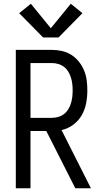

<svg xmlns="http://www.w3.org/2000/svg" viewBox="-20 -1000 540 1020"><path d="M64 0V-735H256Q283 -735 309.5 -729Q336 -723 359 -708.5Q382 -694 399 -672.5Q416 -651 426.5 -626Q437 -601 440.5 -574Q444 -547 444 -520Q444 -485 437.5 -451Q431 -417 414 -387.5Q397 -358 368.5 -337Q340 -316 307 -309L463 0H380L226 -304H142V0ZM256 -374Q273 -374 290 -379Q307 -384 320.5 -394.5Q334 -405 343 -420Q352 -435 357 -451.5Q362 -468 364 -485Q366 -502 366 -520Q366 -537 364 -554Q362 -571 357 -587.5Q352 -604 343 -619Q334 -634 320.5 -644.5Q307 -655 290 -660Q273 -665 256 -665H142V-374ZM209 -801 82 -930 144 -980 250 -850 356 -980 418 -930 291 -801Z"/></svg>

Font: Iosevka SS04
Style: Regular
Weight: 400
Monospace: yes
Designer: Belleve Invis
Foundry: Belleve Invis
Version: Version 19.0.0; ttfautohint (v1.8.4)